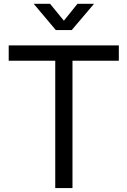

<svg xmlns="http://www.w3.org/2000/svg" viewBox="-20 -959 650 979"><path d="M24.4 -649.4V-727.5H585.9V-649.4H349.6V0H261.7V-649.4ZM235.4 -939.5 305.7 -853.5 375 -939.5H459V-939L345.7 -805.7H264.6L152.3 -939V-939.5Z"/></svg>

Font: Inter Khmer Looped
Style: Regular
Weight: 400
Designer: Rasmus Andersson, Sovichet Tep
Foundry: Anagata Design
Version: Version 1.000